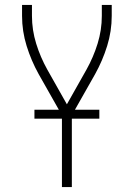

<svg xmlns="http://www.w3.org/2000/svg" viewBox="-20 -755 540 775"><path d="M230 0V-290L136 -456Q106 -510 87.5 -569.5Q69 -629 69 -691V-735H109V-691Q109 -634 126 -579Q143 -524 171 -474L250 -334L329 -474Q357 -524 374 -579Q391 -634 391 -691V-735H431V-691Q431 -629 412.5 -569.5Q394 -510 364 -456L270 -290V0ZM119 -276V-312H381V-276Z"/></svg>

Font: Zed Sans Extralight
Style: Regular
Weight: 200
Designer: Belleve Invis
Foundry: Belleve Invis
Version: Version 1.0.0; ttfautohint (v1.8.4)